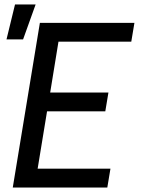

<svg xmlns="http://www.w3.org/2000/svg" viewBox="-20 -837 640 857"><path d="M37 0 158 -735H580L566 -651H241L204 -424H464L450 -340H190L148 -84H473L459 0ZM9 -661 47 -817H139L83 -661Z"/></svg>

Font: Iosevka Custom Medium Oblique
Style: Regular
Weight: 500
Italic angle: -9°
Designer: Belleve Invis
Foundry: Belleve Invis
Version: Version 27.0.1